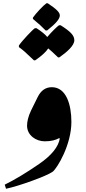

<svg xmlns="http://www.w3.org/2000/svg" viewBox="-20 -1059 525 1178"><path d="M260 -872H269C325 -916 347 -944 347 -964C347 -982 330 -1001 273 -1039H265C247 -1027 200 -977 182 -951V-943C223 -909 232 -900 260 -872ZM188 -689H196C233 -714 261 -739 276 -762C292 -749 308 -734 336 -707H344C390 -739 436 -779 436 -812C436 -842 412 -866 352 -904H342C330 -896 298 -865 270 -832C257 -848 235 -866 204 -886H194C181 -878 117 -811 96 -780V-770C125 -749 133 -741 188 -689ZM17 99C92 84 268 21 304 -6C332 -29 418 -171 418 -311C418 -418 386 -524 298 -524C260 -524 231 -504 211 -463L171 -382C153 -345 146 -312 146 -288C146 -229 200 -192 255 -192C294 -192 322 -200 342 -211C344 -211 345 -210 347 -210C339 -159 297 -106 220 -53C143 0 72 43 9 74Z"/></svg>

Font: Noto Nastaliq Urdu
Style: Bold
Weight: 700
Designer: Monotype Design Team (Patrick Giasson: type design, Kamal Mansour: OpenType code, Glenda Bellarosa). Updated by Simon Co
Foundry: Monotype Imaging Inc., Simon Cozens
Version: Version 3.009